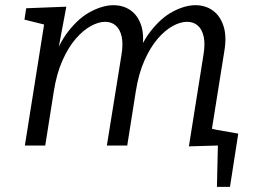

<svg xmlns="http://www.w3.org/2000/svg" viewBox="-20 -557 983 735"><path d="M703.1 3.3 758.7 -345.6Q766 -388.5 759.7 -416.8Q753.4 -445.1 737 -459.3Q720.5 -473.5 696.5 -473.5Q670.2 -473.5 640.6 -457.1Q611 -440.8 583 -408Q555.1 -375.2 532.8 -325.1Q510.5 -275 499.8 -206.8L467.1 0H389.1L444.8 -345.6Q452.1 -388.5 445.8 -416.8Q439.5 -445.1 423 -459.3Q406.6 -473.5 382.6 -473.5Q357 -473.5 327.3 -457.1Q297.7 -440.8 269.4 -408Q241.2 -375.2 218.9 -325.1Q196.6 -275 185.9 -206.8L153.2 0H75.2L151.5 -479.9L182.3 -454.8L73.6 -481.9L80.3 -525.4L233.9 -531.4L196.9 -334.5L173.4 -296.6Q200.1 -384 241.2 -436.7Q282.4 -489.4 328.6 -513.2Q374.7 -537.1 414.1 -537.1Q451.8 -537.1 479.6 -517.7Q507.5 -498.4 520.3 -460.4Q533.1 -422.4 524.1 -366.4L516.8 -320.1L488.4 -296.6Q515 -384 556 -436.7Q597 -489.4 642.8 -513.2Q688.7 -537.1 728 -537.1Q766.4 -537.1 794.5 -516.9Q822.7 -496.7 835.6 -457.5Q848.4 -418.3 838.7 -360.7L788.4 -45.8L755.6 -72.9L867.7 -45.8L861 -1.3ZM810.5 158.4 814.1 -1.7H751.9L737.2 -72.6L892.1 -45.5L860.4 158.4Z"/></svg>

Font: Bitter Thin
Style: Italic
Weight: 100
Italic angle: -9°
Designer: Sol Matas, and Bitter project Authors
Foundry: Sol Matas
Version: Version 2.002